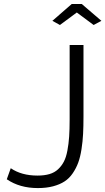

<svg xmlns="http://www.w3.org/2000/svg" viewBox="-20 -937 531 968"><path d="M244.1 -832 341.8 -917H392.1L491.2 -832L452.1 -811L367.2 -874L282.2 -811ZM34.2 -88.9Q88.4 -51.8 168.9 -51.8Q203.6 -51.8 229.2 -59.3Q254.9 -66.9 272.7 -83.5Q290.5 -100.1 302 -122.1Q313.5 -144 319.8 -178Q326.2 -211.9 328.6 -248Q331.1 -284.2 331.1 -335V-710H400.9V-349.1Q400.9 -299.3 398.9 -261.7Q397 -224.1 390.9 -184.8Q384.8 -145.5 374.5 -117.4Q364.3 -89.4 346.9 -63.7Q329.6 -38.1 305.7 -22.5Q281.7 -6.8 247.8 2.2Q213.9 11.2 170.9 11.2Q79.1 11.2 14.2 -33.2Z"/></svg>

Font: Rawline
Style: Regular
Weight: 400
Designer: Matt McInerney, Pablo Impallari, Rodrigo Fuenzalida
Foundry: Matt McInerney, Pablo Impallari, Rodrigo Fuenzalida
Version: Version 4.020;PS 004.020;hotconv 1.0.88;makeotf.lib2.5.64775